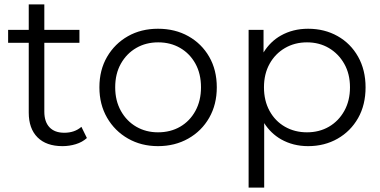

<svg xmlns="http://www.w3.org/2000/svg" viewBox="-20 -661 1732 875"><path d="M17 -466V-525H111V-641H182V-525H342V-466H182V-152Q182 -106 205.5 -81Q229 -56 273 -56Q320 -56 351 -83L376 -32Q355 -13 325.5 -4Q296 5 265 5Q191 5 151 -35Q111 -75 111 -148V-466Z M700 -58Q757 -58 801 -83.5Q845 -109 870.5 -155.5Q896 -202 896 -263Q896 -325 870.5 -371Q845 -417 801 -442.5Q757 -468 701 -468Q645 -468 601 -442.5Q557 -417 531 -371Q505 -325 505 -263Q505 -202 531 -155.5Q557 -109 601 -83.5Q645 -58 700 -58ZM700 5Q624 5 563.5 -29.5Q503 -64 468 -124.5Q433 -185 433 -263Q433 -342 468 -402Q503 -462 563 -496Q623 -530 700 -530Q778 -530 838.5 -496Q899 -462 933.5 -402Q968 -342 968 -263Q968 -185 933.5 -124.5Q899 -64 838 -29.5Q777 5 700 5Z M1278.5 -83.5Q1323 -58 1379 -58Q1435 -58 1479 -83.5Q1523 -109 1549 -155.5Q1575 -202 1575 -263Q1575 -324 1549 -370Q1523 -416 1479 -442Q1435 -468 1379 -468Q1323 -468 1278.5 -442Q1234 -416 1208.5 -370Q1183 -324 1183 -263Q1183 -202 1208.5 -155.5Q1234 -109 1278.5 -83.5ZM1113 194V-525H1181V-422Q1212 -472 1260 -499Q1315 -530 1384 -530Q1459 -530 1518.5 -496.5Q1578 -463 1612 -402.5Q1646 -342 1646 -263Q1646 -183 1612 -123Q1578 -63 1518.5 -29Q1459 5 1384 5Q1316 5 1261 -26Q1214 -53 1184 -100V194Z"/></svg>

Font: Modern
Style: Small
Weight: 400
Designer: Julieta Ulanovsky
Foundry: Julieta Ulanovsky
Version: Version 8.000